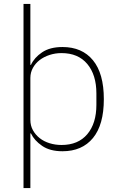

<svg xmlns="http://www.w3.org/2000/svg" viewBox="-20 -760 607 980"><path d="M100 -740H135V-429H138Q155 -466 195 -493Q235 -520 299 -520Q399 -520 454.5 -452.5Q510 -385 510 -254Q510 -123 454.5 -55.5Q399 12 299 12Q235 12 195 -15.5Q155 -43 138 -79H135V200H100ZM294 -20Q379 -20 425.5 -75Q472 -130 472 -225V-283Q472 -378 425.5 -433.5Q379 -489 294 -489Q262 -489 233 -479.5Q204 -470 182.5 -453.5Q161 -437 148 -413.5Q135 -390 135 -362V-148Q135 -119 148 -95.5Q161 -72 182.5 -55Q204 -38 233 -29Q262 -20 294 -20Z"/></svg>

Font: IBM Plex Sans Arabic ExtraLight
Style: Regular
Weight: 200
Designer: Mike Abbink, Paul van der Laan, Pieter van Rosmalen, Wael Morcos, Khajak Apelian
Foundry: Bold Monday
Version: Version 1.1